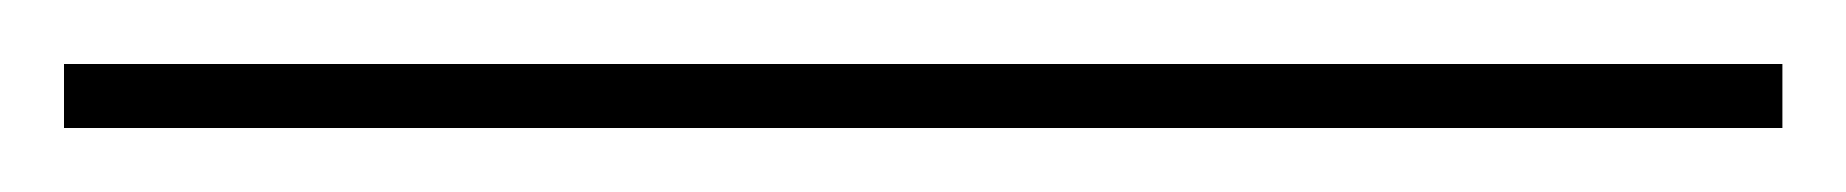

<svg xmlns="http://www.w3.org/2000/svg" viewBox="-20 164 577 60"><path d="M0 184H537V204H0Z"/></svg>

Font: Gontserrat Thin
Style: Regular
Weight: 250
Designer: Julieta Ulanovsky
Foundry: Julieta Ulanovsky
Version: Version 6.001